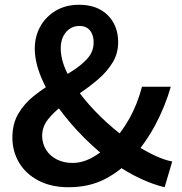

<svg xmlns="http://www.w3.org/2000/svg" viewBox="-20 -772 763 806"><path d="M268 14Q195 14 141.5 -14Q88 -42 60 -89.5Q32 -137 32 -194Q32 -252 56.5 -294Q81 -336 120 -367.5Q159 -399 202.5 -424.5Q246 -450 285 -475Q324 -500 348.5 -528Q373 -556 373 -594Q373 -614 366.5 -629.5Q360 -645 347 -654Q334 -663 314 -663Q279 -663 257 -637Q235 -611 235 -569Q235 -521 261 -467.5Q287 -414 331 -360Q375 -306 428.5 -257.5Q482 -209 537 -172Q582 -142 624.5 -121.5Q667 -101 703 -94L671 14Q621 2 567 -23.5Q513 -49 458 -87Q393 -134 333.5 -193.5Q274 -253 227 -317.5Q180 -382 153 -447Q126 -512 126 -568Q126 -619 149 -660.5Q172 -702 214 -727Q256 -752 312 -752Q388 -752 432 -708.5Q476 -665 476 -595Q476 -547 452.5 -509Q429 -471 393 -440Q357 -409 316.5 -381.5Q276 -354 240 -327Q204 -300 180.5 -269.5Q157 -239 157 -202Q157 -169 173.5 -143Q190 -117 219 -102.5Q248 -88 284 -88Q326 -88 367 -110.5Q408 -133 445 -169Q490 -215 523.5 -275Q557 -335 576 -408H697Q673 -325 633 -249.5Q593 -174 535 -109Q486 -54 420 -20Q354 14 268 14Z"/></svg>

Font: Noto Sans KR SemiBold
Style: Regular
Weight: 600
Designer: Ryoko NISHIZUKA  (kana, bopomofo & ideographs); Paul D. Hunt (Latin, Greek & Cyrillic); Sandoll Communications , Soo-you
Foundry: Adobe
Version: Version 2.004-H2;hotconv 1.0.118;makeotfexe 2.5.65603